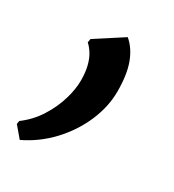

<svg xmlns="http://www.w3.org/2000/svg" viewBox="-129 -181 448 494"><g transform="rotate(30 95.0 66.0)"><path d="M1.5 250.5 -25.5 218.5 -24 209Q5.5 187 24.2 157.2Q43 127.5 52.2 96.5Q61.5 65.5 61.5 39.5Q61.5 15.5 57 -2.5Q52.5 -20.5 44.8 -33.2Q37 -46 27.5 -54.5L29.5 -65.5L110 -117.5Q133 -98 145 -65.5Q157 -33 157 17Q157 62 137.5 107.5Q118 153 82.8 190.8Q47.5 228.5 1.5 250.5Z"/></g></svg>

Font: Merriweather 20pt Medium
Style: Italic
Weight: 500
Italic angle: -7.8°
Version: Version 2.101